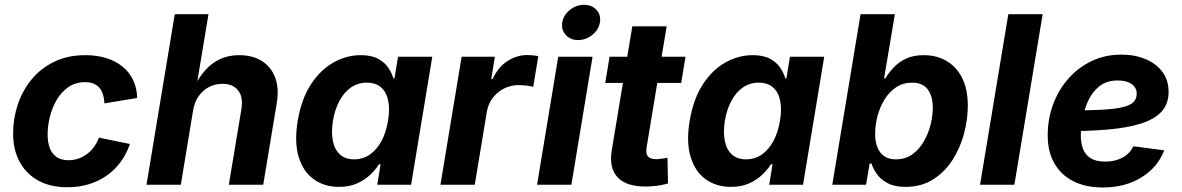

<svg xmlns="http://www.w3.org/2000/svg" viewBox="-20 -788 5044 819"><path d="M267.6 10.7Q195.1 10.7 143.2 -17.8Q91.4 -46.4 63.6 -98Q35.9 -149.6 35.9 -218.8Q35.9 -281.9 55.7 -341.6Q75.6 -401.3 114.6 -449Q153.6 -496.7 211.4 -524.7Q269.1 -552.7 344.8 -552.7Q394 -552.7 434.1 -540Q474.2 -527.3 503.3 -503.4Q532.3 -479.6 548.2 -445.8Q564.2 -412.1 565 -370.1L425.6 -346.9Q424.5 -368.1 419.2 -384.8Q414 -401.5 404.1 -413.3Q394.2 -425.1 379.2 -431.3Q364.2 -437.5 343.4 -437.5Q302 -437.5 271.7 -416.5Q241.4 -395.6 221.7 -361.8Q202.1 -327.9 192.6 -289.1Q183.1 -250.2 183.1 -214.2Q183.1 -181.6 192.3 -156.7Q201.6 -131.8 221.4 -118.2Q241.2 -104.6 272.2 -104.6Q293.9 -104.6 313.9 -111.4Q333.9 -118.1 350.8 -130.7Q367.8 -143.3 380.9 -161.2Q394 -179.1 402 -201L534.2 -173.8Q519.4 -130.8 494.3 -96.8Q469.2 -62.8 434.9 -38.8Q400.7 -14.8 358.5 -2.1Q316.3 10.7 267.6 10.7Z M803.6 -316.1 751.3 0H604.9L725.5 -727.5H869.3L816.5 -409.6H804.5Q826.7 -455.6 854.8 -487.5Q882.8 -519.3 918.7 -536Q954.6 -552.7 1000.1 -552.7Q1056.9 -552.7 1096.6 -528.1Q1136.3 -503.4 1153.7 -457.3Q1171.1 -411.3 1160.4 -347.2L1102.8 0H956.1L1009.6 -321.7Q1018.2 -373 996.3 -401.7Q974.4 -430.4 928.3 -430.4Q897.7 -430.4 871.5 -416.9Q845.4 -403.3 827.5 -378Q809.6 -352.6 803.6 -316.1Z M1425.8 9.1Q1363.2 9.1 1318.1 -23.5Q1273.1 -56 1254 -118.8Q1234.9 -181.6 1249.9 -272.2Q1265.6 -365.7 1306.2 -428Q1346.7 -490.2 1402.5 -521.5Q1458.2 -552.7 1518.7 -552.7Q1564.8 -552.7 1593 -537.2Q1621.2 -521.8 1636.4 -498.9Q1651.6 -476 1657.9 -454H1662.8L1677.8 -545.9H1823.9L1733.6 0H1589.3L1603.5 -87.4H1596.7Q1582.6 -64.9 1559.5 -42.8Q1536.4 -20.6 1503.4 -5.7Q1470.4 9.1 1425.8 9.1ZM1490.8 -108.3Q1528.5 -108.3 1558 -129Q1587.5 -149.7 1607.4 -186.6Q1627.2 -223.5 1635.1 -272.7Q1643.6 -322.4 1635.9 -358.9Q1628.3 -395.4 1605.4 -415.4Q1582.5 -435.4 1544.8 -435.4Q1506.3 -435.4 1476.6 -414.5Q1446.9 -393.6 1427.5 -357Q1408.1 -320.4 1400.2 -272.7Q1392.5 -224.8 1399.7 -187.5Q1407 -150.3 1429.9 -129.3Q1452.8 -108.3 1490.8 -108.3Z M1858.8 0 1949.1 -545.9H2091L2075.5 -450.8H2081.4Q2104.4 -501.3 2144.1 -527.2Q2183.7 -553.2 2229.7 -553.2Q2241 -553.2 2253.8 -551.9Q2266.6 -550.6 2276.2 -548.3L2254.5 -417.5Q2244.4 -420.8 2226.2 -422.9Q2208 -425 2192.4 -425Q2158.9 -425 2130 -410.5Q2101 -396 2081.7 -370.3Q2062.4 -344.6 2056.6 -310.7L2005.2 0Z M2270.9 0 2361.2 -545.9H2507.6L2417.3 0ZM2446.1 -617.1Q2413.1 -617.1 2393.2 -639.2Q2373.3 -661.3 2378.4 -692.3Q2383.5 -723.9 2410.8 -745.7Q2438.1 -767.5 2471.2 -767.5Q2504.5 -767.5 2524.4 -745.7Q2544.3 -723.8 2539 -692.3Q2534 -661.3 2506.7 -639.2Q2479.4 -617.1 2446.1 -617.1Z M2904 -545.9 2885.7 -434.3H2561.8L2580.1 -545.9ZM2677.2 -675.8H2823.7L2738.2 -159.8Q2733.9 -133.3 2743.7 -121.1Q2753.5 -109 2779.6 -109Q2788.1 -109 2803.4 -111.1Q2818.7 -113.2 2827.1 -115.1L2829.5 -5.3Q2804.5 1.7 2780 4.7Q2755.6 7.6 2733.1 7.6Q2650.5 7.6 2613.8 -32.3Q2577.2 -72.3 2589.5 -146.9Z M3097.7 9.1Q3035.1 9.1 2990 -23.5Q2944.9 -56 2925.9 -118.8Q2906.8 -181.6 2921.8 -272.2Q2937.5 -365.7 2978 -428Q3018.6 -490.2 3074.3 -521.5Q3130.1 -552.7 3190.6 -552.7Q3236.7 -552.7 3264.9 -537.2Q3293.1 -521.8 3308.3 -498.9Q3323.4 -476 3329.7 -454H3334.7L3349.6 -545.9H3495.8L3405.4 0H3261.2L3275.4 -87.4H3268.6Q3254.5 -64.9 3231.4 -42.8Q3208.3 -20.6 3175.3 -5.7Q3142.3 9.1 3097.7 9.1ZM3162.7 -108.3Q3200.4 -108.3 3229.9 -129Q3259.4 -149.7 3279.2 -186.6Q3299.1 -223.5 3307 -272.7Q3315.4 -322.4 3307.8 -358.9Q3300.2 -395.4 3277.2 -415.4Q3254.3 -435.4 3216.7 -435.4Q3178.1 -435.4 3148.4 -414.5Q3118.8 -393.6 3099.4 -357Q3080 -320.4 3072 -272.7Q3064.3 -224.8 3071.6 -187.5Q3078.9 -150.3 3101.7 -129.3Q3124.6 -108.3 3162.7 -108.3Z M3842.9 9.1Q3796.4 9.1 3766.8 -6.5Q3737.1 -22.2 3720.8 -45.1Q3704.4 -68.1 3697.4 -90.5H3689.6L3674.2 0H3530.2L3650.8 -727.5H3797.2L3751.2 -454H3756.7Q3770.7 -477.3 3791.9 -500Q3813.2 -522.8 3844.6 -537.8Q3876 -552.7 3920.4 -552.7Q3974.4 -552.7 4016.8 -528.5Q4059.2 -504.2 4083.7 -456.2Q4108.3 -408.1 4108.3 -336.8Q4108.3 -278.4 4092 -217.5Q4075.7 -156.7 4042.9 -105.4Q4010 -54.2 3960.1 -22.5Q3910.1 9.1 3842.9 9.1ZM3801.1 -108.3Q3842 -108.3 3871.7 -129.7Q3901.4 -151.1 3920.8 -185Q3940.3 -218.9 3949.7 -257Q3959 -295.1 3959 -328.6Q3959 -377.4 3937.5 -406.4Q3916 -435.4 3871 -435.4Q3832 -435.4 3802.4 -415.6Q3772.8 -395.8 3753 -363.5Q3733.2 -331.1 3723.1 -292.6Q3713 -254.2 3713 -216.9Q3713 -166.7 3735.3 -137.5Q3757.6 -108.3 3801.1 -108.3Z M4427.6 -727.5 4307 0H4160.5L4281.1 -727.5Z M4684 11.7Q4611.3 11.7 4558.6 -14.9Q4505.9 -41.5 4477.5 -91.4Q4449.1 -141.2 4449.1 -210.9Q4449.1 -280 4471.9 -342.1Q4494.7 -404.1 4536.7 -451.9Q4578.6 -499.8 4636.1 -527.4Q4693.7 -555 4763 -555Q4820.8 -555 4866.4 -535.9Q4912.1 -516.8 4938.5 -481.2Q4964.8 -445.7 4964.8 -396Q4964.8 -345.1 4935.1 -312.3Q4905.3 -279.4 4847.2 -261Q4789.1 -242.6 4704.1 -235.3Q4619.1 -228 4508.6 -228L4523.7 -316.6Q4617.3 -316.6 4676.9 -319.7Q4736.6 -322.9 4769.6 -331Q4802.7 -339.1 4815.7 -353.2Q4828.7 -367.2 4828.7 -388.8Q4828.7 -414.7 4807 -429.7Q4785.4 -444.7 4747.9 -444.7Q4700.1 -444.7 4669.4 -419.9Q4638.6 -395.2 4621.4 -357.5Q4604.3 -319.8 4597.3 -279.7Q4590.3 -239.5 4590.3 -208.5Q4590.3 -177.4 4599.9 -152.4Q4609.5 -127.5 4632.4 -113Q4655.3 -98.6 4694.6 -98.6Q4736.6 -98.6 4768.5 -115.9Q4800.4 -133.2 4814.3 -164.1L4946 -146.7Q4919.1 -75.1 4849.6 -31.7Q4780 11.7 4684 11.7Z"/></svg>

Font: Inter
Style: Italic
Weight: 400
Italic angle: -9.3988°
Designer: Rasmus Andersson
Foundry: rsms
Version: Version 4.001;git-66647c0bb